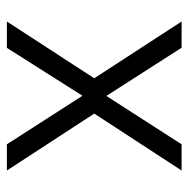

<svg xmlns="http://www.w3.org/2000/svg" viewBox="-15 -533 548 558"><g transform="rotate(90 259.0 -254.0)"><path d="M207.5 -253.9 42.5 -507.8H118.7L258.8 -289.1L399.4 -507.8H475.6L310.1 -253.9L475.6 0H399.4L258.3 -219.7L119.1 0H42.5Z"/></g></svg>

Font: Giphurs Light
Style: Regular
Weight: 300
Version: Version 0.920; ttfautohint (v1.8.4.7-5d5b)